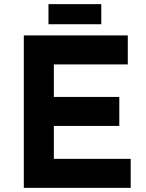

<svg xmlns="http://www.w3.org/2000/svg" viewBox="-20 -907 706 927"><path d="M95 -736H597V-596H240V-439H556V-299H240V-140H611V0H95ZM214 -887H469V-790H214Z"/></svg>

Font: Reem Kufi Fun
Style: Bold
Weight: 700
Designer: Khaled Hosny
Version: Version 1.005